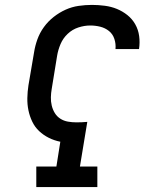

<svg xmlns="http://www.w3.org/2000/svg" viewBox="-20 -763 640 783"><path d="M377 0H128V-84H210L226 -185Q201 -190 179 -201Q157 -212 139.5 -228.5Q122 -245 111.5 -267Q101 -289 96 -313Q91 -337 91.5 -363Q92 -389 96 -415L119 -550Q123 -576 132.5 -602.5Q142 -629 159 -652.5Q176 -676 199 -694Q222 -712 247.5 -723.5Q273 -735 300.5 -739Q328 -743 355 -743Q381 -743 407.5 -739.5Q434 -736 457 -726.5Q480 -717 499.5 -701.5Q519 -686 531.5 -664Q544 -642 547.5 -616Q551 -590 547 -563H451Q453 -584 446.5 -604Q440 -624 424.5 -636.5Q409 -649 389 -654Q369 -659 348 -659Q324 -659 299.5 -651Q275 -643 256 -625Q237 -607 227 -583.5Q217 -560 213 -536L191 -401Q188 -384 187.5 -366.5Q187 -349 191 -332.5Q195 -316 203.5 -302Q212 -288 226 -279Q240 -270 257 -267Q274 -264 292 -264Q303 -264 314 -264.5Q325 -265 336 -266L306 -84H377Z"/></svg>

Font: Iosevka HT Medium Extended
Style: Italic
Weight: 500
Width: 7
Italic angle: -9°
Monospace: yes
Designer: Belleve Invis
Foundry: Belleve Invis
Version: Version 32.3.0; ttfautohint (v1.8.4)